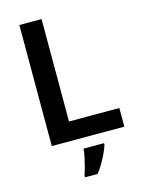

<svg xmlns="http://www.w3.org/2000/svg" viewBox="-136 -793 819 1094"><g transform="rotate(-15 273.5 -246.5)"><path d="M89 0V-714H220V-110H517V0ZM381 71Q374 92 362 118Q350 144 334.5 170.5Q319 197 300 221H226V208Q233 190 240 163Q247 136 253 108.5Q259 81 260 61H381Z"/></g></svg>

Font: Noto Sans Syriac Eastern SemiBold
Style: Regular
Weight: 600
Designer: Patrick Giasson and the Monotype Design Team
Foundry: Monotype Imaging Inc.
Version: Version 3.001